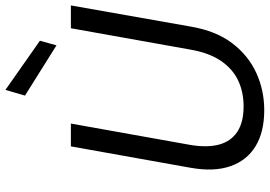

<svg xmlns="http://www.w3.org/2000/svg" viewBox="-163 -818 993 707"><g transform="rotate(-90 333.5 -464.5)"><path d="M281 12Q201 12 148.5 -20Q96 -52 75 -112.5Q54 -173 69 -258L148 -700H232L153 -258Q143 -196 155 -153Q167 -110 202 -87Q237 -64 295 -64Q348 -64 390.5 -84Q433 -104 462.5 -147Q492 -190 504 -258L583 -700H667L589 -258Q573 -165 527.5 -105.5Q482 -46 418 -17Q354 12 281 12ZM520 -753 335 -869 356 -941 537 -814Z"/></g></svg>

Font: DM Sans 17pt
Style: Italic
Weight: 400
Italic angle: -10°
Version: Version 4.004;gftools[0.9.30]